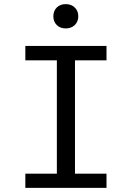

<svg xmlns="http://www.w3.org/2000/svg" viewBox="-20 -912 640 932"><path d="M255.5 -875.5Q272 -892 299 -892Q326 -892 343 -875.5Q360 -859 360 -833Q360 -807 343 -790.5Q326 -774 299 -774Q272 -774 255.5 -790.5Q239 -807 239 -833Q239 -859 255.5 -875.5ZM497 -689V-619H344V-69H497V0H103V-69H256V-619H103V-689Z"/></svg>

Font: Fira Mono
Style: Regular
Weight: 400
Designer: Carrois Corporate & Edenspiekermann AG
Foundry: Carrois Corporate GbR & Edenspiekermann AG
Version: Version 3.206;PS 003.206;hotconv 1.0.70;makeotf.lib2.5.58329